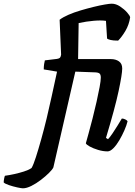

<svg xmlns="http://www.w3.org/2000/svg" viewBox="-195 -820 731 1040"><path d="M-175 168Q-175 160 -172.5 147Q-170 134 -168 132Q-145 129 -118 123Q-91 117 -65.5 109Q-40 101 -24 90Q-14 73 -0.5 31Q13 -11 28.5 -66.5Q44 -122 58 -180Q72 -238 85 -298.5Q98 -359 114 -432L42 -444Q42 -460 44 -473Q46 -486 48 -493L114 -501Q126 -503 130 -507.5Q134 -512 136 -524L128 -713Q146 -727 176 -740Q206 -753 241.5 -763.5Q277 -774 311.5 -782.5Q346 -791 372.5 -795.5Q399 -800 410 -800Q433 -800 455.5 -785Q478 -770 493.5 -752.5Q509 -735 510 -726Q504 -686 484.5 -653Q465 -620 445 -600Q418 -600 404 -603.5Q390 -607 385 -611L379 -707Q354 -711 313 -707.5Q272 -704 231 -695L228 -500H405Q432 -500 449.5 -487.5Q467 -475 467 -449Q467 -419 447.5 -327Q428 -235 379 -73L390 -66Q400 -76 413.5 -96Q427 -116 441 -138.5Q455 -161 465 -178Q474 -178 484 -173Q494 -168 496 -163Q491 -142 479 -114.5Q467 -87 451.5 -60.5Q436 -34 419 -17Q402 0 388 0Q363 0 336.5 -8Q310 -16 291 -26.5Q272 -37 270 -44Q275 -62 285 -98Q295 -134 306.5 -179Q318 -224 328 -268.5Q338 -313 344.5 -348Q351 -383 351 -399Q351 -415 345 -421Q339 -427 322 -428L213 -432L94 87Q89 98 70.5 116.5Q52 135 26.5 154.5Q1 174 -25 187Q-51 200 -71 200Q-79 200 -102 195Q-125 190 -147 182.5Q-169 175 -175 168Z"/></svg>

Font: Texturina 72pt 72pt ExtraBold
Style: Italic
Weight: 800
Italic angle: -11°
Designer: Guillermo Torres Carreño
Foundry: Omnibus-Type
Version: Version 1.002; ttfautohint (v1.8.3)